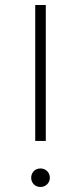

<svg xmlns="http://www.w3.org/2000/svg" viewBox="-20 -740 322 763"><path d="M141 3Q130.5 3 122 -1.8Q113.5 -6.5 108.8 -15Q104 -23.5 104 -33.5Q104 -44 108.8 -52.5Q113.5 -61 122 -65.8Q130.5 -70.5 141 -70.5Q151 -70.5 159.5 -65.8Q168 -61 173 -52.5Q178 -44 178 -33.5Q178 -23.5 173 -15Q168 -6.5 159.5 -1.8Q151 3 141 3ZM120 -180V-720H162V-180Z"/></svg>

Font: Hauora
Style: Regular
Weight: 400
Designer: Wayne Shih
Foundry: WCYS
Version: Version 1.001